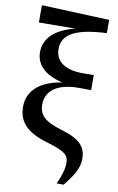

<svg xmlns="http://www.w3.org/2000/svg" viewBox="-111 -883 717 1170"><g transform="rotate(10 247.5 -298.0)"><path d="M327 229H370C420 167 455 115 455 56C455 -14 423 -61 301 -97C191 -129 157 -166 157 -230C157 -319 232 -368 359 -368C378 -368 410 -368 435 -367V-461C413 -460 383 -460 365 -460C249 -460 196 -510 196 -580C196 -667 268 -717 469 -726V-808L50 -825V-718L276 -720C152 -690 88 -627 88 -542C88 -475 131 -411 254 -383C100 -359 44 -281 44 -197C44 -97 105 -42 233 -5C344 28 364 50 364 96C364 134 351 177 327 229Z"/></g></svg>

Font: Noto Serif CJK KR
Style: Bold
Weight: 700
Designer: Ryoko NISHIZUKA 西塚涼子 (kana & ideographs); Frank Grießhammer (Latin, Greek & Cyrillic); Wenlong ZHANG 张文龙 (bopomofo); San
Foundry: Adobe
Version: Version 2.001;hotconv 1.1.0;makeotfexe 2.6.0